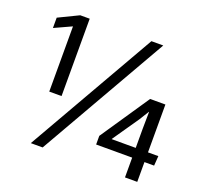

<svg xmlns="http://www.w3.org/2000/svg" viewBox="-121 -835 1030 975"><g transform="rotate(20 394.0 -348.0)"><path d="M137.6 -629.8H136.2L44.7 -587.8V-643.6L152.9 -696H204.1V-278H137.6ZM601.6 -696 203.1 0H139.1L537.6 -696ZM648 0V-263.4L649.2 -354.2L648.2 -354.6L616.1 -302.7L518.4 -160.9V-159.5H770.2L766.5 -106.9H453.2V-153.6L631.8 -418H714.3V0Z"/></g></svg>

Font: Murecho Thin
Style: Regular
Weight: 100
Designer: Neil Summerour
Foundry: Positype
Version: Version 1.010